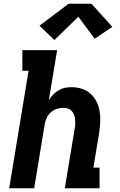

<svg xmlns="http://www.w3.org/2000/svg" viewBox="-20 -1002 640 1022"><path d="M29 0 132 -625H99V-735H284L240 -469Q250 -485 263 -498.5Q276 -512 292 -521.5Q308 -531 325.5 -534.5Q343 -538 361 -538Q389 -538 415.5 -529.5Q442 -521 462 -503Q482 -485 494 -460.5Q506 -436 510.5 -409Q515 -382 513.5 -353Q512 -324 508 -296L477 -110H510V0H325L377 -314Q380 -327 380.5 -340Q381 -353 380 -365.5Q379 -378 374.5 -390Q370 -402 362 -411Q354 -420 341.5 -424Q329 -428 316 -428Q299 -428 281.5 -422Q264 -416 250.5 -404Q237 -392 229 -375Q221 -358 218 -341L162 0ZM270 -789 190 -865 345 -982H467L578 -859L484 -796L397 -913Z"/></svg>

Font: Iosevka Curly Slab XBdEx
Style: Italic
Weight: 800
Width: 7
Italic angle: -9°
Monospace: yes
Designer: Belleve Invis
Foundry: Belleve Invis
Version: Version 11.1.0; ttfautohint (v1.8.3)